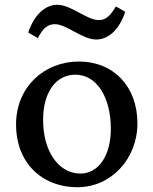

<svg xmlns="http://www.w3.org/2000/svg" viewBox="-20 -773 640 802"><path d="M304 9C443 9 554 -108 554 -258C554 -411 455 -516 309 -516C167 -516 47 -412 47 -252C47 -98 150 9 304 9ZM98 -637 138 -614C158 -651 176 -672 209 -672C259 -672 323 -608 382 -608C436 -608 480 -653 503 -724L464 -746C443 -711 424 -689 393 -689C342 -689 278 -753 219 -753C166 -753 121 -707 98 -637ZM160 -272C160 -387 213 -461 295 -461C383 -461 443 -369 443 -234C443 -124 392 -48 316 -48C226 -48 160 -139 160 -272Z"/></svg>

Font: TPK Tissa Web Medium
Style: Regular
Weight: 500
Designer: Jacques Le Bailly, Suppakit Chalermlarp | Katatrad Co.,Ltd.
Foundry: Jacques Le Bailly, Cadson Demak Co.,Ltd.
Version: Version 5.000;Glyphs 3.1.2 (3151)